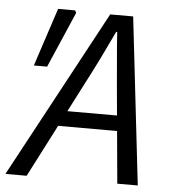

<svg xmlns="http://www.w3.org/2000/svg" viewBox="-70 -705 660 750"><g transform="rotate(5 259.5 -330.0)"><path d="M-21.1 0 332.3 -656.3H422.4L497.8 0H417.5L383 -377Q378.8 -429.3 374 -482Q369.1 -534.7 365.6 -590.4H361.6Q335.3 -534.3 309.9 -482.7Q284.5 -431.1 256.1 -377L62.2 0ZM135.9 -204.9 151.3 -265.2H439.2L425.3 -204.9ZM52.6 -431.6 127.7 -660H194.5L199.4 -650.8L104.6 -431.6Z"/></g></svg>

Font: Source Sans 3 VF
Style: Italic
Weight: 200
Italic angle: -11°
Designer: Paul D. Hunt
Foundry: Adobe Systems Incorporated
Version: Version 3.042;hotconv 1.0.118;makeotfexe 2.5.65603